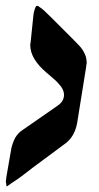

<svg xmlns="http://www.w3.org/2000/svg" viewBox="-34 -696 342 660"><path d="M-9 -56H-12V-58Q-12 -61 -12.5 -64Q-13 -67 -13.5 -68.5Q-14 -70 -14 -71Q-14 -74 -12 -88L5 -186Q9 -204 18 -222Q29 -240 42 -248Q62 -262 102.5 -290Q143 -318 163 -332Q186 -347 186 -370Q186 -390 165 -411Q162 -415 155 -421Q148 -427 146 -429L125 -447Q70 -494 70 -541Q70 -547 71 -548L81 -645Q81 -650 85 -663Q89 -676 93 -676Q98 -676 103 -671Q112 -666 134 -644L221 -557Q238 -540 245 -531.5Q252 -523 258 -509.5Q264 -496 264 -479Q264 -478 263.5 -476Q263 -474 262.5 -471Q262 -468 262 -465L231 -272Q222 -226 191 -203L79 -120Q43 -92 29 -82L5 -66Q-6 -58 -9 -56Z"/></svg>

Font: Bangerz Fix
Style: Regular
Weight: 400
Designer: vernon adams
Foundry: Vernon Adams
Version: Version 2.10;December 28, 2023;FontCreator 13.0.0.2683 64-bi